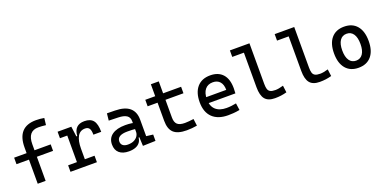

<svg xmlns="http://www.w3.org/2000/svg" viewBox="-13 -1547 4714 2361"><g transform="rotate(-20 2344.0 -366.0)"><path d="M196.3 0V-473.6Q196.3 -742.2 441.4 -742.2Q497.1 -742.2 548.8 -732.4L538.1 -642.6Q507.3 -646.5 483.9 -647.9Q460.4 -649.4 438.5 -649.4Q299.8 -649.4 299.8 -478.5V0ZM33.2 -315.4V-400.4H511.7V-315.4Z M843.8 -222.7 813.5 -384.8H853.5Q862.3 -527.3 996.1 -527.3Q1076.2 -527.3 1112.3 -481.4Q1148.4 -435.5 1148.4 -333H1045.9Q1045.9 -389.6 1029.1 -414.6Q1012.2 -439.5 974.6 -439.5Q908.7 -439.5 876.2 -383.1Q843.8 -326.7 843.8 -222.7ZM625 0V-85H970.7V0ZM740.2 0V-517.6H824.2L843.8 -369.1V0ZM644.5 -432.6V-517.6H817.4L827.1 -432.6Z M1571.3 4.9 1564.5 -148.4 1550.8 -191.4V-325.2Q1550.8 -377 1514.4 -401.1Q1478 -425.3 1406.2 -427.2L1282.2 -430.7L1292 -522.5L1396.5 -521Q1524.9 -519 1587.2 -465.6Q1649.4 -412.1 1649.4 -309.6V-93.8L1737.3 -83V0ZM1388.7 9.8Q1307.6 9.8 1263.2 -29.3Q1218.8 -68.4 1218.8 -139.6Q1218.8 -221.7 1280 -265.6Q1341.3 -309.6 1453.1 -309.6Q1499.5 -309.6 1535.9 -304Q1572.3 -298.3 1600.6 -287.1L1579.1 -216.8Q1546.4 -224.1 1515.1 -225.3Q1483.9 -226.6 1451.2 -226.6Q1316.4 -226.6 1316.4 -144.5Q1316.4 -110.4 1339.6 -91.8Q1362.8 -73.2 1405.3 -73.2Q1453.6 -73.2 1486.1 -89.8Q1518.6 -106.4 1534.7 -132.3Q1550.8 -158.2 1550.8 -185.5V-242.2L1581.1 -109.4H1540L1556.6 -125Q1556.6 -80.1 1535.9 -50Q1515.1 -20 1477.5 -5.1Q1439.9 9.8 1388.7 9.8Z M2144.5 9.8Q2026.9 9.8 1974.4 -39.1Q1921.9 -87.9 1921.9 -195.3V-283.2H2025.4V-200.2Q2025.4 -138.7 2055.4 -110.8Q2085.4 -83 2154.3 -83Q2178.7 -83 2206.1 -85.7Q2233.4 -88.4 2268.6 -92.8L2280.3 -2Q2246.1 3.9 2213.6 6.8Q2181.2 9.8 2144.5 9.8ZM1921.9 -244.1V-673.8H2025.4V-244.1ZM1792 -432.6V-517.6H2260.7V-432.6Z M2686.5 9.8Q2554.2 9.8 2482.2 -59.8Q2410.2 -129.4 2410.2 -259.8Q2410.2 -386.7 2471.2 -457Q2532.2 -527.3 2643.6 -527.3Q2748.5 -527.3 2805.9 -463.9Q2863.3 -400.4 2863.3 -279.3Q2863.3 -243.7 2860.4 -212.9H2497.1V-292H2769.5Q2769.5 -361.8 2736.3 -399.2Q2703.1 -436.5 2644.5 -436.5Q2578.6 -436.5 2542.2 -391.6Q2505.9 -346.7 2505.9 -264.6Q2505.9 -174.8 2555.9 -127.9Q2606 -81.1 2698.2 -81.1Q2730.5 -81.1 2761.7 -84.7Q2793 -88.4 2825.2 -94.7L2837.9 -3.9Q2792 4.9 2753.9 7.3Q2715.8 9.8 2686.5 9.8Z M3299.8 9.8Q3210 9.8 3169.9 -39.1Q3129.9 -87.9 3129.9 -195.3V-732.4H3233.4V-200.2Q3233.4 -159.2 3241.2 -133.3Q3249 -107.4 3271.7 -95.2Q3294.4 -83 3338.9 -83Q3379.4 -83 3442.4 -101.6L3454.1 -10.7Q3414.6 0 3378.2 4.9Q3341.8 9.8 3299.8 9.8ZM2977.5 -647.5V-732.4H3138.7V-647.5Z M3885.7 9.8Q3795.9 9.8 3755.9 -39.1Q3715.8 -87.9 3715.8 -195.3V-732.4H3819.3V-200.2Q3819.3 -159.2 3827.1 -133.3Q3835 -107.4 3857.7 -95.2Q3880.4 -83 3924.8 -83Q3965.3 -83 4028.3 -101.6L4040 -10.7Q4000.5 0 3964.1 4.9Q3927.7 9.8 3885.7 9.8ZM3563.5 -647.5V-732.4H3724.6V-647.5Z M4394.5 9.8Q4287.1 9.8 4227.5 -60.5Q4168 -130.9 4168 -258.8Q4168 -387.2 4227.5 -457.3Q4287.1 -527.3 4394.5 -527.3Q4502.4 -527.3 4561.8 -457.3Q4621.1 -387.2 4621.1 -258.8Q4621.1 -130.9 4561.8 -60.5Q4502.4 9.8 4394.5 9.8ZM4394.5 -83Q4451.7 -83 4482.7 -128.9Q4513.7 -174.8 4513.7 -258.8Q4513.7 -343.3 4482.7 -388.9Q4451.7 -434.6 4394.5 -434.6Q4337.4 -434.6 4306.4 -388.9Q4275.4 -343.3 4275.4 -258.8Q4275.4 -174.8 4306.4 -128.9Q4337.4 -83 4394.5 -83Z"/></g></svg>

Font: Cascadia Mono
Style: Regular
Weight: 400
Monospace: yes
Designer: Aaron Bell
Foundry: Saja Typeworks
Version: Version 2102.003